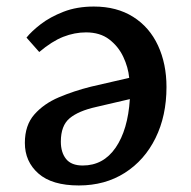

<svg xmlns="http://www.w3.org/2000/svg" viewBox="-20 -553 584 587"><path d="M221 14Q139 14 97.5 -22.5Q56 -59 56 -116Q56 -170 85 -203Q114 -236 160 -255.5Q206 -275 258 -288L375 -315Q372 -347 357 -379Q342 -411 314 -432.5Q286 -454 243 -454Q208 -454 173.5 -440.5Q139 -427 100 -394L61 -438Q76 -457 104.5 -479Q133 -501 174 -517Q215 -533 267 -533Q337 -533 387 -501.5Q437 -470 463 -414Q489 -358 489 -287Q489 -199 455.5 -131Q422 -63 361.5 -24.5Q301 14 221 14ZM233 -47Q296 -47 333.5 -101.5Q371 -156 377 -250L274 -226Q220 -214 193 -191.5Q166 -169 166 -120Q166 -87 182 -67Q198 -47 233 -47Z"/></svg>

Font: Literata 7pt Medium
Style: Italic
Weight: 500
Italic angle: -2°
Designer: Latin by Veronika Burian and Jose Scaglione. Greek by Irene Vlachou. Cyrillic by Vera Evstafieva
Foundry: TypeTogether
Version: Version 3.002